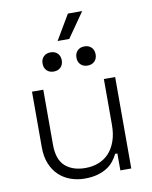

<svg xmlns="http://www.w3.org/2000/svg" viewBox="-94 -926 798 1005"><g transform="rotate(-10 305.5 -423.0)"><path d="M275 10Q236 10 200.5 -2.5Q165 -15 138.5 -40Q112 -65 96.5 -102.5Q81 -140 81 -190V-486H141V-194Q141 -114 181 -79Q221 -44 288 -44Q326 -44 358 -56.5Q390 -69 413 -93.5Q436 -118 449.5 -155.5Q463 -193 463 -243V-486H523V0H465V-90H453Q444 -71 429.5 -52.5Q415 -34 394 -20.5Q373 -7 343.5 1.5Q314 10 275 10ZM392 -570Q369 -570 355 -584Q341 -598 341 -621Q341 -644 355 -658Q369 -672 392 -672Q415 -672 429 -658Q443 -644 443 -621Q443 -598 429 -584Q415 -570 392 -570ZM212 -570Q189 -570 175 -584Q161 -598 161 -621Q161 -644 175 -658Q189 -672 212 -672Q235 -672 249 -658Q263 -644 263 -621Q263 -598 249 -584Q235 -570 212 -570ZM259 -724 337 -856H413L321 -724Z"/></g></svg>

Font: Space Grotesk Light
Style: Regular
Weight: 300
Designer: Florian Karsten
Foundry: Florian Karsten
Version: Version 2.000